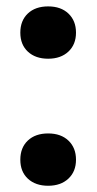

<svg xmlns="http://www.w3.org/2000/svg" viewBox="-20 -573 302 600"><path d="M43.5 -74Q43.5 -111.5 67 -133.8Q90.5 -156 130.5 -156Q170.5 -156 194 -133.5Q217.5 -111 217.5 -74Q217.5 -37 193.8 -14.8Q170 7.5 130.5 7.5Q91 7.5 67.2 -14.5Q43.5 -36.5 43.5 -74ZM43.5 -471Q43.5 -508.5 67 -530.8Q90.5 -553 130.5 -553Q170.5 -553 194 -530.5Q217.5 -508 217.5 -471Q217.5 -434 193.8 -411.8Q170 -389.5 130.5 -389.5Q91 -389.5 67.2 -411.5Q43.5 -433.5 43.5 -471Z"/></svg>

Font: Encode Sans SemiBold
Style: Regular
Weight: 600
Designer: Multiple Designers
Foundry: Impallari Type
Version: Version 2.000